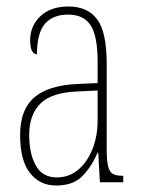

<svg xmlns="http://www.w3.org/2000/svg" viewBox="-20 -562 440 592"><path d="M153 10Q103 10 72.5 -28.5Q42 -67 42 -146Q42 -224 85.5 -261.5Q129 -299 218 -303L281 -306V-371Q281 -451 259.5 -484Q238 -517 190 -517Q143 -517 118.5 -488.5Q94 -460 94 -395Q73 -395 73 -438Q73 -482 104.5 -512Q136 -542 191 -542Q250 -542 279.5 -502.5Q309 -463 309 -366V-103Q309 -66 313.5 -48.5Q318 -31 328.5 -25.5Q339 -20 358 -20H360V0H288L283 -91H281Q262 -48 234 -19Q206 10 153 10ZM155 -15Q193 -15 221 -38.5Q249 -62 265 -102Q281 -142 281 -191V-283L219 -280Q139 -277 104.5 -242.5Q70 -208 70 -146Q70 -88 90.5 -51.5Q111 -15 155 -15Z"/></svg>

Font: Noto Serif Myanmar ExtraCondensed Thin
Style: Regular
Weight: 100
Width: 2
Designer: Ben Mitchell and the Monotype Design Team
Foundry: Monotype Imaging Inc.
Version: Version 2.106; ttfautohint (v1.8.4.7-5d5b)